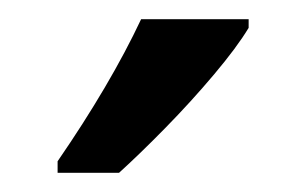

<svg xmlns="http://www.w3.org/2000/svg" viewBox="-20 -786 319 200"><path d="M239 -757Q227 -737 203 -708.5Q179 -680 152 -652.5Q125 -625 104 -606H40V-618Q95 -698 127 -766H239Z"/></svg>

Font: Noto Sans Lao Looped ExtraCondensed Medium
Style: Regular
Weight: 500
Width: 2
Designer: Mark Frömberg, Ben Mitchell
Foundry: The Fontpad Ltd
Version: Version 1.002; ttfautohint (v1.8.4.7-5d5b)